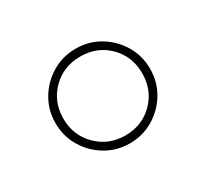

<svg xmlns="http://www.w3.org/2000/svg" viewBox="-66 -891 452 422"><g transform="rotate(-30 160.0 -680.0)"><path d="M40 -680Q40 -713 56.2 -740.2Q72.5 -767.5 99.8 -783.8Q127 -800 160 -800Q193 -800 220.2 -783.8Q247.5 -767.5 263.8 -740.2Q280 -713 280 -680Q280 -647 263.8 -619.8Q247.5 -592.5 220.2 -576.2Q193 -560 160 -560Q127 -560 99.8 -576.2Q72.5 -592.5 56.2 -619.8Q40 -647 40 -680ZM60 -680Q60 -637.5 88.8 -608.8Q117.5 -580 160 -580Q203 -580 231.5 -608.8Q260 -637.5 260 -680Q260 -723 231.5 -751.5Q203 -780 160 -780Q117.5 -780 88.8 -751.5Q60 -723 60 -680Z"/></g></svg>

Font: Bodoni* 96pt Fatface
Style: Regular
Weight: 900
Version: Version 2.3